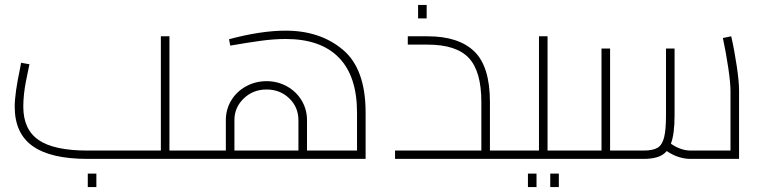

<svg xmlns="http://www.w3.org/2000/svg" viewBox="-20 -648 3114 783"><path d="M791 -17Q791 -8 787 -4Q783 0 771 0H337Q187 0 113.5 -52Q40 -104 40 -213Q40 -267 62 -370L66 -392L100 -386Q98 -377 86.5 -320Q75 -263 75 -213Q75 -120 137.5 -77Q200 -34 337 -34H636V-500H671V-34H771Q783 -34 787 -29.5Q791 -25 791 -17ZM338 60H373V115H338Z M1471 -189V0H771Q759 0 755 -4Q751 -8 751 -17Q751 -25 755 -29.5Q759 -34 771 -34H901V-158Q901 -202 923 -238.5Q945 -275 983.5 -296Q1022 -317 1067 -317Q1112 -317 1150 -296Q1188 -275 1210 -238.5Q1232 -202 1232 -158V-34H1436V-189Q1436 -337 1362 -413Q1288 -489 1145 -489Q1097 -489 1042.5 -481.5Q988 -474 919 -462L914 -488Q1044 -523 1145 -523Q1286 -523 1378.5 -445Q1471 -367 1471 -189ZM1197 -34V-158Q1197 -211 1159.5 -247Q1122 -283 1067 -283Q1012 -283 974 -246.5Q936 -210 936 -158V-34Z M2098 -17Q2098 -8 2094 -4Q2090 0 2078 0H1591V-34H1943V-232Q1943 -357 1892 -411.5Q1841 -466 1724 -466H1643V-500H1724Q1850 -500 1914 -438.5Q1978 -377 1978 -232V-34H2078Q2090 -34 2094 -29.5Q2098 -25 2098 -17ZM1685 -628H1720V-573H1685Z M2333 -17Q2333 -8 2329 -4Q2325 0 2313 0H2078Q2066 0 2062 -4Q2058 -8 2058 -17Q2058 -25 2062 -29.5Q2066 -34 2078 -34H2178V-500H2213V-34H2313Q2325 -34 2329 -29.5Q2333 -25 2333 -17ZM2133 60H2168V115H2133ZM2224 60H2259V115H2224Z M2994 -278V0H2797Q2746 0 2699 -32Q2685 -15 2661.5 -7.5Q2638 0 2604 0H2313Q2301 0 2297 -4Q2293 -8 2293 -17Q2293 -25 2297 -29.5Q2301 -34 2313 -34H2433V-450H2468V-34H2604Q2642 -34 2661 -45Q2680 -56 2688 -86.5Q2696 -117 2696 -178V-450H2731V-178Q2731 -101 2716 -62Q2756 -34 2797 -34H2959V-278Q2959 -310 2950 -371Q2941 -432 2928 -493L2962 -500Q2975 -443 2984.5 -379Q2994 -315 2994 -278Z"/></svg>

Font: Cairo ExtraLight
Style: Regular
Weight: 275
Designer: Mohamed Gaber, Accademia di Belle Arti di Urbino and others
Foundry: Kief Type Foundry, Accademia di Belle Arti di Urbino and others
Version: Version 3.011